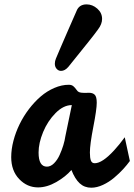

<svg xmlns="http://www.w3.org/2000/svg" viewBox="-20 -855 613 877"><path d="M549.8 -228 573.2 -119.6Q560.1 -101.6 542.7 -82.5Q525.4 -63.5 501.7 -43.5Q478 -23.4 450.2 -10.5Q422.4 2.4 397 2.4Q365.7 2.4 344 -17.6Q322.3 -37.6 306.2 -78.6Q279.8 -47.9 237.1 -23.4Q194.3 1 153.8 1Q104 1 67.6 -37.1Q31.2 -75.2 31.2 -137.2Q31.2 -173.3 41.5 -212.4Q51.8 -251.5 69.6 -287.8Q87.4 -324.2 112.5 -357.2Q137.7 -390.1 166.3 -414.6Q194.8 -439 228.3 -453.4Q261.7 -467.8 294.4 -467.8Q307.6 -467.8 315.4 -460.9Q323.2 -454.1 328.9 -445.6Q334.5 -437 340.3 -434.6Q349.1 -430.7 364.7 -430.7Q368.2 -430.7 375.5 -430.9Q382.8 -431.2 386.7 -431.2Q403.8 -431.2 412.8 -422.1Q421.9 -413.1 421.9 -385.7Q421.9 -355.5 406.2 -275.1Q390.6 -194.8 390.6 -158.2Q390.6 -133.3 395.3 -121.3Q399.9 -109.4 412.6 -109.4Q447.3 -109.4 501.5 -168.5Q524.9 -193.8 549.8 -228ZM156.2 -158.2Q156.2 -93.8 194.3 -93.8Q211.4 -93.8 226.8 -109.1Q242.2 -124.5 252.4 -147.2Q262.7 -169.9 269.3 -191.9Q275.9 -213.9 278.3 -231.4L308.1 -375Q270 -375 233.9 -338.6Q197.8 -302.2 177 -252Q156.2 -201.7 156.2 -158.2ZM235.4 -587.4Q237.8 -592.8 256.3 -636.7Q274.9 -680.7 287.6 -709Q316.4 -774.9 329.1 -803.7Q340.8 -835 375.5 -835Q402.3 -835 424.3 -815.7Q446.3 -796.4 446.3 -768.6Q446.3 -745.1 428.2 -721.2Q412.1 -698.7 384.3 -664.1Q356.4 -629.4 327.4 -593.3Q298.3 -557.1 292 -549.3Q276.4 -531.2 258.8 -531.2Q247.1 -531.2 238.8 -540.5Q230.5 -549.8 230.5 -564Q230.5 -575.7 235.4 -587.4Z"/></svg>

Font: iCiel Pacifico
Style: Regular
Weight: 400
Designer: Vernon Adams
Foundry: Vernon Adams
Version: Version 1.00 September 26, 2014, initial release